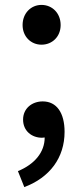

<svg xmlns="http://www.w3.org/2000/svg" viewBox="-20 -562 338 782"><path d="M149 -380C193 -380 227 -413 227 -460C227 -508 193 -542 149 -542C106 -542 72 -508 72 -460C72 -413 106 -380 149 -380ZM79 200C183 161 243 80 243 -25C243 -102 211 -149 154 -149C110 -149 74 -120 74 -75C74 -28 110 -1 151 -1L162 -2C162 58 121 107 53 135Z"/></svg>

Font: Noto Sans JP Medium
Style: Regular
Weight: 500
Designer: Ryoko NISHIZUKA 西塚涼子 (kana, bopomofo & ideographs); Paul D. Hunt (Latin, Greek & Cyrillic); Sandoll Communications 산돌커뮤니
Foundry: Adobe
Version: Version 2.004;hotconv 1.0.118;makeotfexe 2.5.65603